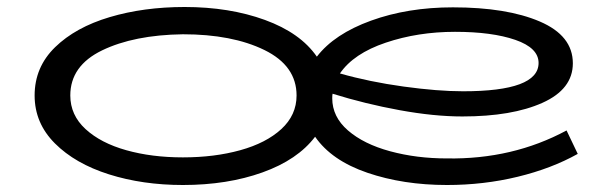

<svg xmlns="http://www.w3.org/2000/svg" viewBox="-20 -510 1754 549"><path d="M1632 -70Q1557 -28 1460 -4.5Q1363 19 1258 19Q1133 19 1030.5 -16Q928 -51 881 -119Q831 -53 730.5 -17Q630 19 503 19Q388 19 291.5 -11.5Q195 -42 137 -100Q79 -158 79 -237Q79 -318 137.5 -375Q196 -432 293.5 -461Q391 -490 508 -490Q636 -490 737.5 -453Q839 -416 886 -348Q936 -413 1041 -451Q1146 -489 1275 -489Q1429 -489 1523.5 -448.5Q1618 -408 1618 -329Q1618 -255 1531 -216Q1444 -177 1302 -177Q1221 -177 1122.5 -195Q1024 -213 931 -242Q930 -238 930 -229Q930 -176 975 -137Q1020 -98 1095.5 -77.5Q1171 -57 1258 -57Q1446 -54 1600 -137ZM952 -300Q1036 -276 1134 -262.5Q1232 -249 1304 -249Q1520 -249 1520 -330Q1520 -373 1453.5 -396Q1387 -419 1281 -419Q1175 -419 1083 -388Q991 -357 952 -300ZM828 -237Q828 -322 736 -367Q644 -412 503 -412Q363 -410 272 -366Q181 -322 181 -237Q181 -181 224.5 -141Q268 -101 341 -80.5Q414 -60 503 -60Q593 -60 667 -80.5Q741 -101 784.5 -141Q828 -181 828 -237Z"/></svg>

Font: BioRhyme Expanded
Style: Regular
Weight: 400
Width: 7
Designer: Aoife Mooney
Foundry: Aoife Mooney Type
Version: Version 1.001